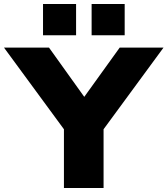

<svg xmlns="http://www.w3.org/2000/svg" viewBox="-56 -944 841 964"><path d="M265 0V-361L301 -246L-36 -705H190L379 -441H355L545 -705H765L428 -246L464 -361V0ZM404 -767V-924H570V-767ZM160 -767V-924H326V-767Z"/></svg>

Font: Nunito Sans 10pt SemiExpanded Black
Style: Regular
Weight: 900
Width: 6
Designer: Vernon Adams
Foundry: Vernon Adams
Version: Version 3.101;gftools[0.9.27]